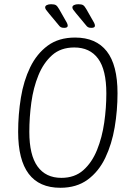

<svg xmlns="http://www.w3.org/2000/svg" viewBox="-20 -884 624 910"><path d="M266 6Q66 6 66 -259Q66 -341 79 -421Q92 -501 123 -565Q154 -629 206 -667.5Q258 -706 336 -706Q435 -706 486 -641Q537 -576 537 -442Q537 -360 523.5 -280.5Q510 -201 479 -136Q448 -71 395.5 -32.5Q343 6 266 6ZM271 -41Q334 -41 375 -77.5Q416 -114 440 -173.5Q464 -233 474 -303Q484 -373 484 -441Q484 -553 445 -606Q406 -659 332 -659Q268 -659 227 -622.5Q186 -586 162 -527Q138 -468 128.5 -398Q119 -328 119 -259Q119 -149 158 -95Q197 -41 271 -41ZM284 -752Q274 -752 268.5 -755Q263 -758 258 -765L213 -819Q202 -832 198 -838Q194 -844 194 -849Q194 -856 202 -860Q210 -864 222 -864Q238 -864 245 -859.5Q252 -855 260 -841L297 -776Q301 -768 301 -762Q301 -752 284 -752ZM413 -752Q403 -752 397.5 -755Q392 -758 387 -765L342 -819Q331 -832 327 -838Q323 -844 323 -849Q323 -856 331 -860Q339 -864 351 -864Q367 -864 374 -859.5Q381 -855 389 -841L426 -776Q430 -768 430 -762Q430 -752 413 -752Z"/></svg>

Font: Asap Condensed Condensed ExtraLight
Style: Italic
Weight: 200
Width: 3
Italic angle: -6°
Designer: Pablo Cosgaya
Foundry: Omnibus-Type
Version: Version 3.001; ttfautohint (v1.8.4.7-5d5b)